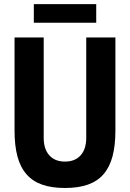

<svg xmlns="http://www.w3.org/2000/svg" viewBox="-20 -914 642 948"><path d="M147 -893.6H455.1V-801.8H147ZM300.8 14.2Q235.4 14.2 188.5 -2.2Q141.6 -18.6 111.1 -53.2Q80.6 -87.9 66.2 -141.4Q51.8 -194.8 51.8 -269V-729H195.8V-232.9Q195.8 -178.2 223.4 -147.2Q251 -116.2 300.8 -116.2Q350.6 -116.2 378.2 -147.2Q405.8 -178.2 405.8 -232.9V-729H549.8V-269Q549.8 -194.8 535.4 -141.4Q521 -87.9 490.7 -53.2Q460.4 -18.6 413.3 -2.2Q366.2 14.2 300.8 14.2Z"/></svg>

Font: Hack
Style: Bold
Weight: 700
Monospace: yes
Designer: Christopher Simpkins
Foundry: Christopher Simpkins
Version: Version 2.017